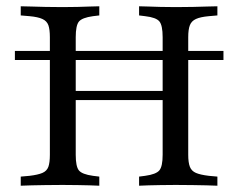

<svg xmlns="http://www.w3.org/2000/svg" viewBox="-20 -591 759 611"><path d="M27.4 -400V-429H691.1V-400ZM138.7 -369.4V-472.6Q138.7 -497.6 133.9 -510.9Q129 -524.2 114.9 -530.6Q100.8 -537.1 74.2 -539.5L46 -541.9V-571Q60.5 -571 80.6 -570.2Q100.8 -569.4 124.2 -569Q147.6 -568.5 171 -568.5H179.8H186.3Q207.3 -568.5 227.4 -569Q247.6 -569.4 265.3 -570.2Q283.1 -571 296 -571V-541.9L275.8 -539.5Q241.1 -534.7 231 -522.2Q221 -509.7 221 -472.6V-369.4ZM497.6 -201.6V-472.6Q497.6 -510.5 487.1 -523Q476.6 -535.5 441.9 -539.5L422.6 -541.9V-571Q435.5 -571 452.8 -570.2Q470.2 -569.4 490.7 -569Q511.3 -568.5 532.3 -568.5H538.7H547.6Q571 -568.5 594.4 -569Q617.7 -569.4 637.9 -570.2Q658.1 -571 671.8 -571V-541.9L644.4 -539.5Q617.7 -537.1 603.6 -530.6Q589.5 -524.2 584.3 -510.9Q579 -497.6 579 -472.6V-201.6ZM171 -2.4Q147.6 -2.4 124.2 -2Q100.8 -1.6 80.6 -1.2Q60.5 -0.8 46 0V-29L74.2 -31.5Q100.8 -34.7 114.9 -40.7Q129 -46.8 133.9 -60.1Q138.7 -73.4 138.7 -98.4V-369.4H221V-98.4Q221 -61.3 231 -48.8Q241.1 -36.3 275.8 -31.5L296 -29V0Q283.1 -0.8 265.3 -1.2Q247.6 -1.6 227.4 -2Q207.3 -2.4 186.3 -2.4H179ZM189.5 -272.6V-301.6H528.2V-272.6ZM532.3 -2.4Q511.3 -2.4 490.7 -2Q470.2 -1.6 452.8 -1.2Q435.5 -0.8 422.6 0V-29L441.9 -31.5Q476.6 -36.3 487.1 -48.8Q497.6 -61.3 497.6 -98.4V-201.6H579V-98.4Q579 -73.4 584.3 -60.1Q589.5 -46.8 603.6 -40.7Q617.7 -34.7 644.4 -31.5L671.8 -29V0Q658.1 -0.8 637.5 -1.2Q616.9 -1.6 594 -2Q571 -2.4 546.8 -2.4H538.7Z"/></svg>

Font: Playfair 5pt SemiExpanded Light
Style: Regular
Weight: 400
Version: Version 2.203